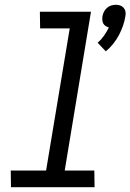

<svg xmlns="http://www.w3.org/2000/svg" viewBox="-20 -784 546 804"><path d="M423 -569 389 -605Q404 -618 415.5 -634.5Q427 -651 436 -669Q429 -671 422.5 -675Q416 -679 412.5 -685.5Q409 -692 408.5 -700Q408 -708 409 -716Q411 -726 415.5 -735Q420 -744 428 -751Q436 -758 445.5 -761Q455 -764 465 -764Q475 -764 483.5 -761Q492 -758 498 -751Q504 -744 505.5 -735Q507 -726 505 -716Q502 -696 495 -676Q488 -656 478 -637Q468 -618 454 -600.5Q440 -583 423 -569ZM376 0H26L25 -70H173L272 -665H148L147 -735H361L251 -70H375Z"/></svg>

Font: Iosevka Oblique
Style: Regular
Weight: 400
Italic angle: -9°
Monospace: yes
Designer: Belleve Invis
Foundry: Belleve Invis
Version: Version 32.5.0; ttfautohint (v1.8.4)